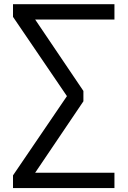

<svg xmlns="http://www.w3.org/2000/svg" viewBox="-20 -831 626 942"><path d="M43.8 29.5 319.5 -375.7V-343L43.8 -748.3V-810.5H541.5V-735.1H137V-758.2L389.2 -384.8V-334L137 39.4V16.4H541.5V91.8H43.8Z"/></svg>

Font: Min Sans VF VF
Style: Regular
Weight: 400
Designer: Jinseong-Kim, NotoSansCJK, Nunito
Foundry: Jinseong-Kim
Version: Version 1.420;Glyphs 3.1.2 (3151)